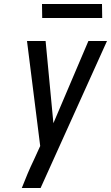

<svg xmlns="http://www.w3.org/2000/svg" viewBox="-20 -940 555 960"><path d="M183 0H89Q103 -36 118 -71.5Q133 -107 150 -142L181 -210L115 -735H208L247 -324L422 -735H515ZM191 -850 190 -920H490L491 -850Z"/></svg>

Font: Iosevka Medium
Style: Italic
Weight: 500
Italic angle: -9°
Monospace: yes
Designer: Belleve Invis
Foundry: Belleve Invis
Version: Version 32.5.0; ttfautohint (v1.8.4)